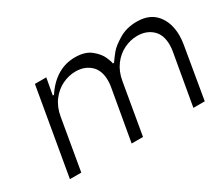

<svg xmlns="http://www.w3.org/2000/svg" viewBox="-98 -776 1167 1010"><g transform="rotate(-30 485.5 -271.0)"><path d="M171 -526H240L222 -426H229Q306 -542 423 -542Q483 -542 518 -514Q553 -486 566.5 -455Q580 -424 580 -414H587Q604 -439 623.5 -462.5Q643 -486 689.5 -514Q736 -542 798 -542Q876 -542 916.5 -493Q957 -444 957 -366Q957 -342 952 -312L899 0H830L884 -308Q888 -328 888 -350Q888 -412 852.5 -444Q817 -476 763 -476Q722 -476 682.5 -457Q643 -438 614.5 -400Q586 -362 577 -308L524 0H455L509 -308Q513 -328 513 -350Q513 -412 477.5 -444Q442 -476 388 -476Q347 -476 307.5 -457Q268 -438 239.5 -400Q211 -362 202 -308L149 0H80Z"/></g></svg>

Font: Be Vietnam Light
Style: Italic
Weight: 300
Italic angle: -9.222°
Designer: Gabriel Lam
Foundry: TypeRant
Version: Version 3.000